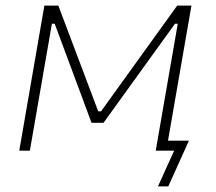

<svg xmlns="http://www.w3.org/2000/svg" viewBox="-20 -540 774 688"><path d="M49 0H87L166 -455H176L308 -100H351L607 -455H617L538 0H604L546 128H583L657 -36H582L666 -520H615L342 -141H332L189 -520H139Z"/></svg>

Font: Fixel Display 20240404 ExLight
Style: Italic
Weight: 200
Italic angle: -10°
Designer: AlfaBravo + MacPaw
Foundry: Kyrylo Tkachov, Marchela Mozhyna, Serhii Makarenko, Maria Weinstein, Zakhar Kryvoshyya
Version: Version 1.211;Glyphs 3.2 (3225)